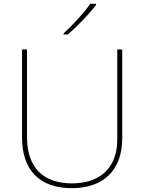

<svg xmlns="http://www.w3.org/2000/svg" viewBox="-20 -972 752 1002"><path d="M481 -945V-952H451C422 -909 357 -838 312 -798V-792H333C386 -836 446 -900 481 -945ZM618 -252V-714H592V-244C592 -92 498 -15 356 -15C207 -15 121 -96 121 -256V-714H95V-254C95 -81 190 10 355 10C510 10 618 -74 618 -252Z"/></svg>

Font: Noto Sans Canadian Aboriginal Thin
Style: Regular
Weight: 100
Designer: Monotype Design Team, Typotheque's Kevin King
Foundry: Monotype Imaging Inc.
Version: Version 2.004